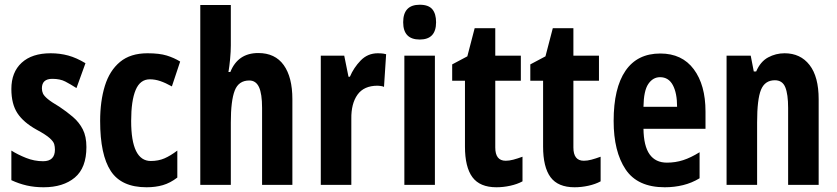

<svg xmlns="http://www.w3.org/2000/svg" viewBox="-20 -781 3537 811"><path d="M345 -160Q345 -72 296 -31Q247 10 164 10Q126 10 93 2.5Q60 -5 28 -20V-145Q55 -128 90 -114Q125 -100 162 -100Q212 -100 212 -149Q212 -161 209 -172Q206 -183 190 -197.5Q174 -212 135 -233Q79 -264 53.5 -303Q28 -342 28 -405Q28 -476 71.5 -516Q115 -556 194 -556Q233 -556 268 -546.5Q303 -537 341 -514L303 -409Q278 -425 256 -436.5Q234 -448 201 -448Q157 -448 157 -408Q157 -396 161.5 -386Q166 -376 181.5 -363Q197 -350 231 -330Q261 -310 287.5 -287.5Q314 -265 329.5 -235Q345 -205 345 -160Z M599 10Q493 10 448 -58.5Q403 -127 403 -270Q403 -354 423 -418.5Q443 -483 487 -519.5Q531 -556 603 -556Q653 -556 684 -546.5Q715 -537 741 -521L706 -416Q679 -431 657 -438.5Q635 -446 613 -446Q572 -446 553 -401Q534 -356 534 -270Q534 -101 617 -101Q649 -101 674.5 -112Q700 -123 729 -145V-31Q699 -8 668 1Q637 10 599 10Z M955 -589Q955 -564 952 -532Q949 -500 945 -477H953Q985 -557 1071 -557Q1142 -557 1178.5 -506Q1215 -455 1215 -362V0H1087V-325Q1087 -385 1074 -413Q1061 -441 1033 -441Q988 -441 971.5 -398.5Q955 -356 955 -264V0H826V-760H955Z M1576 -556Q1582 -556 1590.5 -555.5Q1599 -555 1611 -552L1602 -414Q1596 -417 1586.5 -418Q1577 -419 1575 -419Q1517 -419 1490 -381Q1463 -343 1464 -279V0H1335V-546H1434L1452 -457H1458Q1474 -495 1503.5 -525.5Q1533 -556 1576 -556Z M1753 -761Q1790 -761 1806 -742Q1822 -723 1822 -687Q1822 -614 1753 -614Q1683 -614 1683 -687Q1683 -761 1753 -761ZM1817 -546V0H1688V-546Z M2116 -102Q2131 -102 2148 -106.5Q2165 -111 2187 -119V-15Q2165 -3 2135.5 3.5Q2106 10 2077 10Q2007 10 1975.5 -32.5Q1944 -75 1944 -162V-440H1890V-509L1954 -543L1985 -662H2072V-546H2180V-440H2072V-158Q2072 -102 2116 -102Z M2446 -102Q2461 -102 2478 -106.5Q2495 -111 2517 -119V-15Q2495 -3 2465.5 3.5Q2436 10 2407 10Q2337 10 2305.5 -32.5Q2274 -75 2274 -162V-440H2220V-509L2284 -543L2315 -662H2402V-546H2510V-440H2402V-158Q2402 -102 2446 -102Z M2769 -555Q2861 -555 2910.5 -488.5Q2960 -422 2960 -310V-237H2698Q2699 -164 2724 -129Q2749 -94 2797 -94Q2833 -94 2865.5 -104.5Q2898 -115 2935 -138V-28Q2902 -8 2865 1Q2828 10 2788 10Q2673 10 2622.5 -65.5Q2572 -141 2572 -270Q2572 -409 2622 -482Q2672 -555 2769 -555ZM2768 -455Q2738 -455 2718.5 -426.5Q2699 -398 2698 -330H2840Q2840 -388 2822 -421.5Q2804 -455 2768 -455Z M3294 -556Q3361 -556 3399.5 -506.5Q3438 -457 3438 -362V0H3309V-325Q3309 -383 3297 -412.5Q3285 -442 3253 -442Q3211 -442 3194.5 -402Q3178 -362 3178 -264V0H3049V-546H3151L3164 -479H3174Q3192 -521 3224.5 -538.5Q3257 -556 3294 -556Z"/></svg>

Font: Noto Sans Gujarati UI ExtraCondensed
Style: Bold
Weight: 700
Width: 2
Designer: Jelle Bosma - Monotype Design Team, Universal Thirst
Foundry: Monotype Imaging Inc.
Version: Version 2.106; ttfautohint (v1.8.4.7-5d5b)